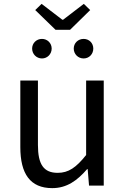

<svg xmlns="http://www.w3.org/2000/svg" viewBox="-20 -959 647 992"><path d="M250 13C325 13 379 -26 430 -85H433L440 0H516V-543H425V-158C373 -93 334 -66 278 -66C206 -66 176 -109 176 -210V-543H85V-199C85 -61 136 13 250 13ZM195 -939 162 -907 267 -805H342L446 -907L413 -939L306 -857H302ZM197 -657C225 -657 247 -680 247 -708C247 -736 225 -758 197 -758C168 -758 146 -736 146 -708C146 -680 168 -657 197 -657ZM412 -657C441 -657 462 -680 462 -708C462 -736 441 -758 412 -758C383 -758 361 -736 361 -708C361 -680 383 -657 412 -657Z"/></svg>

Font: Noto Sans CJK SC Regular
Style: Regular
Weight: 400
Designer: Ryoko NISHIZUKA (kana & ideographs); Paul D. Hunt (Latin, Greek & Cyrillic); Wenlong ZHANG (bopomofo); Sandoll Communica
Foundry: Adobe Systems Incorporated
Version: Version 1.004;PS 1.004;hotconv 1.0.82;makeotf.lib2.5.63406